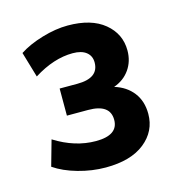

<svg xmlns="http://www.w3.org/2000/svg" viewBox="-74 -782 529 568"><g transform="rotate(-15 190.0 -498.5)"><path d="M345 -402Q345 -349 302.5 -315Q260 -281 183 -281Q141 -281 98.5 -293Q56 -305 27 -325L49 -403Q111 -364 175 -364Q243 -364 243 -411Q243 -459 176 -459H111V-542H165Q231 -542 231 -590Q231 -610 216.5 -621.5Q202 -633 175 -633Q117 -633 55 -594L32 -672Q61 -691 103 -703.5Q145 -716 182 -716Q254 -716 294 -683Q334 -650 334 -599Q334 -566 316.5 -541Q299 -516 268 -505Q304 -494 324.5 -467.5Q345 -441 345 -402Z"/></g></svg>

Font: Muli-Bold
Style: Bold
Weight: 700
Version: Version 2.000